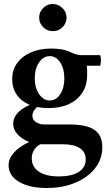

<svg xmlns="http://www.w3.org/2000/svg" viewBox="-20 -668 532 961"><path d="M213 273Q127 273 75 242Q23 211 23 159Q23 126 50 95.5Q77 65 126 43Q89 28 67.5 4Q46 -20 46 -48Q46 -80 71 -105.5Q96 -131 143 -149L174 -141Q158 -127 150 -114Q142 -101 142 -89Q142 -70 159 -57.5Q176 -45 204 -45H328Q385 -45 421.5 -33Q458 -21 475 4Q492 29 492 69Q492 128 456 174Q420 220 357 246.5Q294 273 213 273ZM274 215Q339 215 374 192.5Q409 170 409 130Q409 93 379.5 73.5Q350 54 294 54H182Q162 64 150.5 82.5Q139 101 139 124Q139 167 174.5 191Q210 215 274 215ZM223 -127Q167 -127 126 -144.5Q85 -162 63 -195Q41 -228 41 -273Q41 -318 66 -352.5Q91 -387 135 -406Q179 -425 236 -425Q266 -425 290.5 -420.5Q315 -416 337 -405Q351 -399 363 -395.5Q375 -392 382 -392H479Q483 -392 484.5 -379Q486 -366 484.5 -352.5Q483 -339 479 -339H414Q416 -331 416 -322Q416 -313 416 -290Q416 -241 392 -204Q368 -167 325 -147Q282 -127 223 -127ZM229 -165Q261 -165 281.5 -196.5Q302 -228 302 -276Q302 -324 281.5 -355.5Q261 -387 229 -387Q197 -387 175.5 -355.5Q154 -324 154 -276Q154 -244 164 -219Q174 -194 191 -179.5Q208 -165 229 -165ZM244 -512Q216 -512 196 -532Q176 -552 176 -580Q176 -608 196 -628Q216 -648 244 -648Q270 -648 291.5 -628.5Q313 -609 313 -580Q313 -552 293 -532Q273 -512 244 -512Z"/></svg>

Font: Junicode VF
Style: Regular
Weight: 400
Designer: Peter S. Baker
Version: Version 2.213